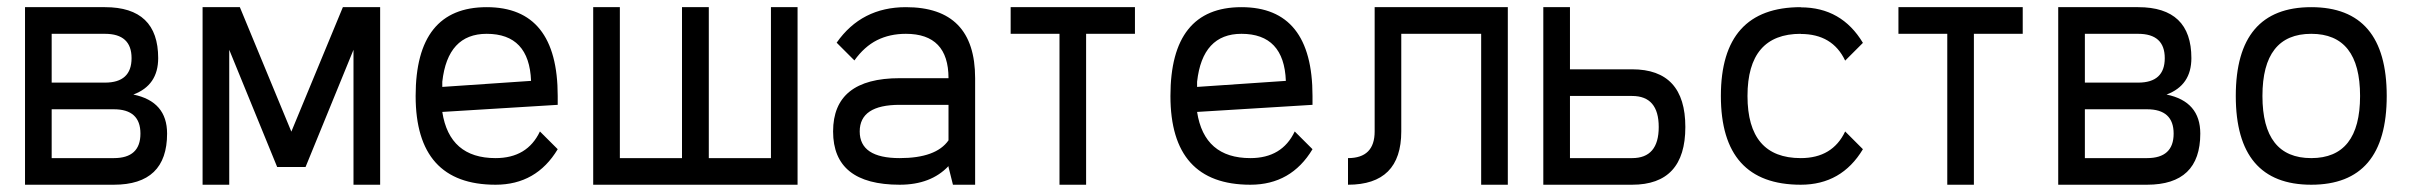

<svg xmlns="http://www.w3.org/2000/svg" viewBox="-20 -508 6632 528"><path d="M268.6 -488.3Q415 -488.3 415 -348.1Q415 -273.4 346.7 -248Q439.5 -229 439.5 -140.6Q439.5 0 293 0H48.8V-488.3ZM122.1 -207.5V-73.2H293Q366.2 -73.2 366.2 -140.6Q366.2 -207.5 293 -207.5ZM122.1 -415V-280.8H268.6Q341.8 -280.8 341.8 -348.1Q341.8 -415 268.6 -415Z M610.4 -371.1V0H537.1V-488.3H639.6L781.2 -146L922.9 -488.3H1025.4V0H952.1V-371.1L820.3 -48.8H742.2Z M1342.8 0Q1123 0 1123 -244.1Q1123 -488.3 1318.4 -488.3Q1513.7 -488.3 1513.7 -244.1V-219.7L1196.3 -200.2Q1215.8 -73.2 1342.8 -73.2Q1430.2 -73.2 1464.8 -146.5L1513.7 -97.7Q1455.1 0 1342.8 0ZM1440.4 -285.6Q1435.5 -415 1318.4 -415Q1210.9 -415 1196.3 -283.2V-269Z M1611.3 0V-488.3H1684.6V-73.2H1855.5V-488.3H1929.2V-73.2H2100.1V-488.3H2173.3V0Z M2471.2 -488.3Q2661.6 -488.3 2661.6 -293V0H2600.6L2588.4 -48.8V-51.3Q2540 0 2454.1 0Q2271 0 2271 -146.5Q2271 -293 2454.1 -293H2588.4Q2588.4 -415 2471.2 -415Q2426.8 -415 2391.8 -397.5Q2356.9 -379.9 2329.6 -341.8L2280.8 -390.6Q2349.1 -488.3 2471.2 -488.3ZM2454.1 -219.7Q2344.2 -219.7 2344.2 -146.5Q2344.2 -73.2 2454.1 -73.2Q2554.2 -73.2 2588.4 -122.1V-219.7Z M3101.1 -488.3V-415H2966.8V0H2893.6V-415H2759.3V-488.3Z M3418.5 0Q3198.7 0 3198.7 -244.1Q3198.7 -488.3 3394 -488.3Q3589.4 -488.3 3589.4 -244.1V-219.7L3272 -200.2Q3291.5 -73.2 3418.5 -73.2Q3505.9 -73.2 3540.5 -146.5L3589.4 -97.7Q3530.8 0 3418.5 0ZM3516.1 -285.6Q3511.2 -415 3394 -415Q3286.6 -415 3272 -283.2V-269Z M4126.5 -488.3V0H4053.2V-415H3833.5V-146.5Q3833.5 0 3687 0V-73.2Q3760.3 -73.2 3760.3 -146.5V-488.3Z M4297.4 -488.3V-317.4H4468.3Q4614.7 -317.4 4614.7 -158.7Q4614.7 0 4468.3 0H4224.1V-488.3ZM4297.4 -244.1V-73.2H4468.3Q4541.5 -73.2 4541.5 -158.7Q4541.5 -244.1 4468.3 -244.1Z M4932.1 0Q4712.4 0 4712.4 -244.1Q4712.4 -488.3 4932.1 -488.3V-487.8Q5044.4 -487.8 5103 -390.1L5054.2 -341.3Q5019.5 -414.6 4932.1 -414.6V-415Q4785.6 -415 4785.6 -244.1Q4785.6 -73.2 4932.1 -73.2Q5019.5 -73.2 5054.2 -146.5L5103 -97.7Q5044.4 0 4932.1 0Z M5542.5 -488.3V-415H5408.2V0H5335V-415H5200.7V-488.3Z M5859.9 -488.3Q6006.3 -488.3 6006.3 -348.1Q6006.3 -273.4 5938 -248Q6030.8 -229 6030.8 -140.6Q6030.8 0 5884.3 0H5640.1V-488.3ZM5713.4 -207.5V-73.2H5884.3Q5957.5 -73.2 5957.5 -140.6Q5957.5 -207.5 5884.3 -207.5ZM5713.4 -415V-280.8H5859.9Q5933.1 -280.8 5933.1 -348.1Q5933.1 -415 5859.9 -415Z M6128.4 -244.1Q6128.4 -488.3 6335.9 -488.3Q6543.5 -488.3 6543.5 -244.1Q6543.5 0 6335.9 0Q6128.4 0 6128.4 -244.1ZM6470.2 -244.1Q6470.2 -415 6335.9 -415Q6201.7 -415 6201.7 -244.1Q6201.7 -73.2 6335.9 -73.2Q6470.2 -73.2 6470.2 -244.1Z"/></svg>

Font: Sanitrixie
Style: Regular
Weight: 400
Designer: Jayvee D. Enaguas (Grand Chaos)
Version: Version 1.1 - 6/9/2013